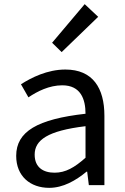

<svg xmlns="http://www.w3.org/2000/svg" viewBox="-20 -892 604 925"><path d="M217 13C284 13 345 -22 397 -65H400L408 0H483V-334C483 -468 427 -557 295 -557C208 -557 131 -518 81 -486L117 -423C160 -452 217 -481 280 -481C369 -481 392 -414 392 -344C161 -318 58 -259 58 -141C58 -43 126 13 217 13ZM243 -60C189 -60 147 -85 147 -147C147 -217 209 -262 392 -284V-132C339 -85 296 -60 243 -60ZM277 -641 453 -811 388 -872 231 -686Z"/></svg>

Font: Source Han Sans KR Regular
Style: Regular
Weight: 400
Designer: Ryoko NISHIZUKA (kana & ideographs); Paul D. Hunt (Latin, Greek & Cyrillic); Wenlong ZHANG (bopomofo); Sandoll Communica
Foundry: Adobe Systems Incorporated
Version: Version 1.004;PS 1.004;hotconv 1.0.82;makeotf.lib2.5.63406